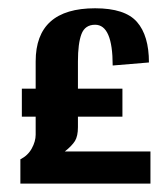

<svg xmlns="http://www.w3.org/2000/svg" viewBox="-20 -437 393 457"><path d="M338.1 -76.5H134.3Q151.2 -89.9 158.4 -101.4Q165.5 -113 165.5 -134.3V-159.3H271.4V-226H165.5V-290.9Q165.5 -333.6 173.9 -355.9Q182.4 -378.1 206.4 -378.1Q248.2 -378.1 248.2 -281.1L334.5 -288.3Q334.5 -352.3 306 -384.8Q277.6 -417.3 206.4 -417.3Q64.9 -417.3 64.9 -290.9V-226H32V-159.3H64.9V-116.5Q64.9 -100.5 55.6 -83.6Q46.3 -66.7 28.5 -57.8V0H338.1Z"/></svg>

Font: Gidugu
Style: Regular
Weight: 400
Designer: Purushoth Kumar Guthula
Foundry: Silicon Andhra, USA.
Version: Version 1.0.5; ttfautohint (v1.2.25-373a) -l 7 -r 28 -G 50 -